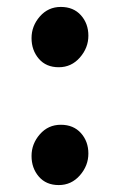

<svg xmlns="http://www.w3.org/2000/svg" viewBox="-20 -524 346 554"><path d="M155.5 -164Q192 -164 213.5 -140Q235 -116 235 -81Q235 -46 210.5 -18Q186 10 149.5 10Q113 10 92 -14.5Q71 -39 71 -74Q71 -109 95 -136.5Q119 -164 155.5 -164ZM155.5 -504Q192 -504 213.5 -480Q235 -456 235 -421Q235 -386 210.5 -358Q186 -330 149.5 -330Q113 -330 92 -354.5Q71 -379 71 -414Q71 -449 95 -476.5Q119 -504 155.5 -504Z"/></svg>

Font: Delius Unicase
Style: Bold
Weight: 700
Designer: Natalia Raices
Foundry: Natalia Raices
Version: Version 1.001